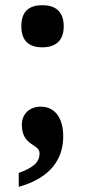

<svg xmlns="http://www.w3.org/2000/svg" viewBox="-20 -564 328 738"><path d="M143 -382C187 -382 225 -402 225 -463C225 -525 187 -544 143 -544C97 -544 62 -525 62 -463C62 -402 97 -382 143 -382ZM52 101V154C176 120 223 45 223 -39C223 -109 193 -154 136 -154C97 -154 64 -129 64 -84C64 -2 132 -12 132 25C132 63 104 81 52 101Z"/></svg>

Font: Noto Serif Armenian SemiCondensed
Style: Bold
Weight: 700
Width: 4
Designer: Monotype Design Team
Foundry: Monotype Imaging Inc.
Version: Version 2.008